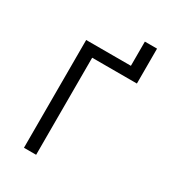

<svg xmlns="http://www.w3.org/2000/svg" viewBox="-212 -1017 1024 1134"><g transform="rotate(30 300.0 -450.0)"><path d="M132 0V-735H437V-900H520V-662H215V0Z"/></g></svg>

Font: Iosevka Aile
Style: Regular
Weight: 400
Designer: Belleve Invis
Foundry: Belleve Invis
Version: Version 28.0.1; ttfautohint (v1.8.4)